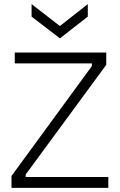

<svg xmlns="http://www.w3.org/2000/svg" viewBox="-20 -916 584 936"><path d="M36 0V-58L428 -594V-607H52V-660H498V-600L105 -65V-53H508V0ZM134 -896 272 -789 408 -896V-835L272 -729L134 -835Z"/></svg>

Font: Bricolage Grotesque 12pt ExtraLight
Style: Regular
Weight: 200
Designer: Mathieu Triay
Foundry: Atelier Triay
Version: Version 1.001; ttfautohint (v1.8.4.7-5d5b);gftools[0.9.33.de